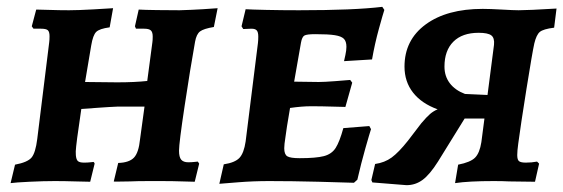

<svg xmlns="http://www.w3.org/2000/svg" viewBox="-20 -530 1649 562"><path d="M504 -89Q504 -70 510.5 -62.5Q517 -55 531 -55Q541 -55 549 -56Q557 -57 559 -57L563 -51L550 2Q541 2 513.5 1Q486 0 451 0H417Q381 0 361 1Q346 1 329.5 1.5Q313 2 313 1L326 -53Q358 -54 372 -68.5Q386 -83 390 -123L403 -218H325Q300 -217 266 -214.5Q232 -212 218 -211L206 -127Q205 -119 203 -102Q201 -85 202 -76Q203 -63 208 -58.5Q213 -54 226 -54Q237 -54 244.5 -55Q252 -56 254 -56Q255 -55 256 -53.5Q257 -52 257 -51L244 2Q232 2 200.5 1Q169 0 140 0Q108 0 66.5 2Q25 4 11 6L24 -48Q61 -55 72.5 -69Q84 -83 89 -123L124 -406Q125 -413 125 -424Q125 -437 120 -441.5Q115 -446 100 -446H78L73 -453L86 -502Q96 -502 124.5 -501Q153 -500 182 -500Q208 -500 252.5 -502.5Q297 -505 311 -506L301 -450Q271 -446 261.5 -436.5Q252 -427 247 -397L229 -290L323 -289Q374 -289 411 -293L426 -406Q427 -412 427 -423Q427 -436 421.5 -441Q416 -446 402 -446H378L375 -453L386 -502Q402 -501 439.5 -500.5Q477 -500 506 -500Q541 -501 573.5 -503Q606 -505 617 -506L606 -451Q576 -446 565.5 -438Q555 -430 551 -408Q537 -330 520.5 -220.5Q504 -111 504 -89Z M857 -67Q905 -67 928 -73Q951 -79 962.5 -97Q974 -115 985 -155L1061 -161L1066 -152Q1062 -140 1049.5 -96Q1037 -52 1026 -4L1016 5Q992 4 912.5 2Q833 0 768 0Q722 0 678 3.5Q634 7 622 8L635 -49Q668 -54 681 -68Q694 -82 699 -116L735 -404Q736 -412 736 -423Q736 -436 731.5 -441Q727 -446 716 -446L692 -445L687 -453L699 -503Q715 -502 759.5 -501Q804 -500 855 -500Q1017 -500 1099 -510L1105 -501Q1101 -489 1089 -445.5Q1077 -402 1069 -356L987 -351Q988 -355 991 -369Q994 -383 994 -393Q994 -409 986.5 -416.5Q979 -424 960 -427Q941 -430 903 -430Q878 -430 871 -426Q864 -422 861 -405L841 -291L913 -290Q929 -290 961.5 -292.5Q994 -295 1005 -296L1011 -288L991 -217Q981 -217 951.5 -218Q922 -219 890 -219Q864 -219 829 -214L820 -160Q819 -150 815.5 -128.5Q812 -107 812 -96Q812 -78 821 -72.5Q830 -67 857 -67Z M1497 -110Q1494 -88 1494 -76Q1494 -62 1499.5 -58Q1505 -54 1519 -54Q1536 -54 1552 -57L1558 -51L1546 2L1470 1Q1452 0 1425 0Q1352 0 1312 6L1321 -48Q1357 -55 1370.5 -68.5Q1384 -82 1389 -114L1398 -183H1340L1262 -57Q1238 -19 1217 -3.5Q1196 12 1170 12L1070 4L1067 -3L1078 -50Q1106 -54 1126.5 -69Q1147 -84 1174 -118L1213 -169Q1229 -188 1239 -196.5Q1249 -205 1261 -210Q1214 -227 1189 -259Q1164 -291 1164 -335Q1164 -413 1226 -458.5Q1288 -504 1393 -504Q1413 -504 1449 -502Q1483 -500 1498 -500Q1526 -500 1609 -505L1602 -449Q1570 -445 1560 -436.5Q1550 -428 1544 -403Q1538 -376 1521 -269.5Q1504 -163 1497 -110ZM1407 -252 1426 -399Q1428 -419 1418 -426.5Q1408 -434 1381 -434Q1333 -434 1307 -408Q1281 -382 1281 -335Q1281 -307 1296.5 -286.5Q1312 -266 1341 -255Z"/></svg>

Font: Alegreya SC
Style: Bold Italic
Weight: 700
Italic angle: -7°
Designer: Juan Pablo del Peral
Foundry: Huerta Tipografica
Version: Version 2.007; ttfautohint (v1.6)